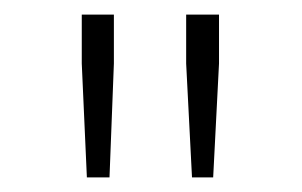

<svg xmlns="http://www.w3.org/2000/svg" viewBox="-20 -783 414 263"><path d="M99 -540H130L136 -696V-763H92V-696ZM243 -540H272L280 -696V-763H235V-696Z"/></svg>

Font: Noto Sans T Chinese Thin
Style: Regular
Weight: 100
Designer: Ryoko NISHIZUKA (kana & ideographs); Paul D. Hunt (Latin, Greek & Cyrillic); Wenlong ZHANG (bopomofo); Sandoll Communica
Foundry: Adobe Systems Incorporated
Version: Version 1.000;PS 1;hotconv 1.0.78;makeotf.lib2.5.61930